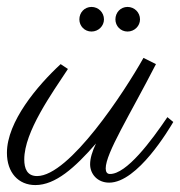

<svg xmlns="http://www.w3.org/2000/svg" viewBox="-49 -520 520 554"><path d="M228 -106C217 -83 211 -63 211 -46C211 -18 232 7 266 7C348 7 439 -148 451 -168L434 -182C388 -114 316 -17 268 -18C260 -18 256 -24 256 -34C256 -78 325 -187 401 -335L365 -353C310 -255 151 -12 58 -12C29 -12 21 -34 21 -60C21 -140 101 -251 147 -321L126 -335C59 -273 -29 -169 -29 -79C-29 -22 4 14 53 14C111 14 167 -36 228 -106ZM355 -464C355 -484 339 -500 319 -500C299 -500 284 -484 284 -464C284 -445 299 -429 319 -429C339 -429 355 -445 355 -464ZM251 -464C251 -484 235 -500 215 -500C195 -500 180 -484 180 -464C180 -445 195 -429 215 -429C235 -429 251 -445 251 -464Z"/></svg>

Font: Parisienne
Style: Regular
Weight: 400
Designer: Astigmatic (AOETI)
Foundry: Astigmatic (AOETI)
Version: Version 1.000